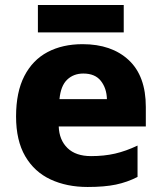

<svg xmlns="http://www.w3.org/2000/svg" viewBox="-20 -735 643 765"><path d="M309 -559Q425 -559 493 -495.5Q561 -432 561 -309V-231H214Q216 -177 249 -145Q282 -113 343 -113Q395 -113 438.5 -123Q482 -133 528 -155V-30Q487 -9 441.5 0.5Q396 10 329 10Q246 10 181.5 -20Q117 -50 80.5 -112.5Q44 -175 44 -271Q44 -368 77 -432Q110 -496 169.5 -527.5Q229 -559 309 -559ZM312 -442Q273 -442 247.5 -417.5Q222 -393 217 -340H406Q405 -383 382 -412.5Q359 -442 312 -442ZM473 -715V-606H131V-715Z"/></svg>

Font: Noto Sans Gujarati UI ExtraBold
Style: Regular
Weight: 800
Designer: Jelle Bosma - Monotype Design Team, Universal Thirst
Foundry: Monotype Imaging Inc.
Version: Version 2.106; ttfautohint (v1.8.4.7-5d5b)